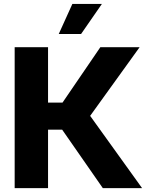

<svg xmlns="http://www.w3.org/2000/svg" viewBox="-20 -971 775 991"><path d="M55.7 0V-727.5H228V-441.4H302.7L498 -727.5H700.7L445.3 -373L713.4 0H510.7L300.8 -301.8H228V0ZM283.2 -795.4 353.5 -950.7H505.9L398.4 -795.4Z"/></svg>

Font: Inter 16pt ExtraBold
Style: Regular
Weight: 800
Version: Version 4.001;git-66647c0bb